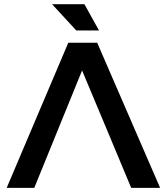

<svg xmlns="http://www.w3.org/2000/svg" viewBox="-20 -904 803 924"><path d="M484.9 -302.7 375 -564.9 145 0H12.2L308.6 -698.2H447.8L750.5 0H611.3ZM456.5 -757.3H347.2L230.5 -883.8H386.2Z"/></svg>

Font: Voltera
Style: Bold
Weight: 700
Designer: Bernd Montag
Version: Version 1.301